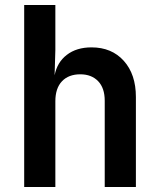

<svg xmlns="http://www.w3.org/2000/svg" viewBox="-20 -750 640 770"><path d="M77 0V-730H202V-550L199 -448Q209 -500 248 -530Q287 -560 347 -560Q428 -560 476.5 -506Q525 -452 525 -361V0H400V-346Q400 -397 373.5 -424.5Q347 -452 302 -452Q255 -452 228.5 -424Q202 -396 202 -344V0Z"/></svg>

Font: JetBrains Mono NL
Style: Bold
Weight: 700
Monospace: yes
Designer: Philipp Nurullin, Konstantin Bulenkov
Foundry: JetBrains
Version: Version 2.305; ttfautohint (v1.8.4.7-5d5b)